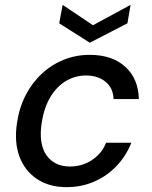

<svg xmlns="http://www.w3.org/2000/svg" viewBox="-20 -759 628 791"><path d="M254 12Q183 12 132.5 -21.5Q82 -55 60 -114.5Q38 -174 50 -252Q59 -315 85.5 -366.5Q112 -418 152.5 -455.5Q193 -493 243 -513Q293 -533 350 -533Q442 -533 496 -484Q550 -435 552 -351H448Q446 -397 414.5 -422.5Q383 -448 334 -448Q290 -448 252 -425.5Q214 -403 188 -360Q162 -317 152 -255Q145 -211 150 -177Q155 -143 171 -120Q187 -97 211.5 -85Q236 -73 268 -73Q301 -73 330 -84.5Q359 -96 382 -118Q405 -140 417 -171H521Q500 -117 460.5 -75.5Q421 -34 368.5 -11Q316 12 254 12ZM518 -739 505 -663 350 -583 224 -663 238 -739 363 -655Z"/></svg>

Font: DM Sans 10pt Medium
Style: Italic
Weight: 500
Italic angle: -10°
Version: Version 4.004;gftools[0.9.30]